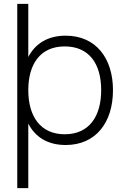

<svg xmlns="http://www.w3.org/2000/svg" viewBox="-20 -741 649 1001"><path d="M127.5 240V-96.5C163.5 -27 227.5 15 322.5 15C478 15 569 -100.5 569 -271C569 -438 479.5 -555 322.5 -555C228.5 -555 164 -513.5 127.5 -444V-721H70V240ZM317.5 -41C192.5 -41 127.5 -132 127.5 -271C127.5 -405 188.5 -499 317.5 -499C444 -499 507.5 -409.5 507.5 -271C507.5 -134.5 445 -41 317.5 -41Z"/></svg>

Font: Vela Sans Light
Style: Regular
Weight: 300
Designer: Principal design: Mikhail Sharanda - project Manrope.
Design modification: Ravid Balaliev
Foundry: Mikhail Sharanda
Version: Version 1.001